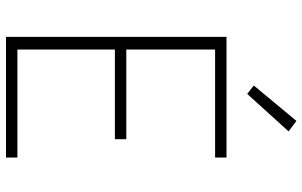

<svg xmlns="http://www.w3.org/2000/svg" viewBox="-204 -804 1008 640"><g transform="rotate(90 300.0 -484.0)"><path d="M103 0V-735H505V-697H145V-401H444V-363H145V-38H505V0ZM293 -804 265 -826 383 -968 418 -942Z"/></g></svg>

Font: Iosevka Extralight Extended
Style: Regular
Weight: 200
Width: 7
Monospace: yes
Designer: Belleve Invis
Foundry: Belleve Invis
Version: Version 32.5.0; ttfautohint (v1.8.4)